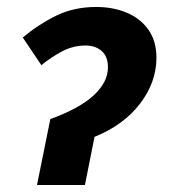

<svg xmlns="http://www.w3.org/2000/svg" viewBox="-20 -528 495 548"><path d="M85.6 0 123.6 -188Q207.9 -218.9 248 -256.4Q288.1 -293.9 288.1 -336Q288.1 -366.5 270.2 -382.3Q252.4 -398.1 224.4 -398.1Q189.2 -398.1 158 -381.8Q126.8 -365.5 98.1 -342L45 -420.9Q88.9 -457.8 139.9 -483Q190.8 -508.1 254.7 -508.1Q303.1 -508.1 342.2 -491.6Q381.3 -475 403.9 -442.7Q426.5 -410.3 426.5 -363.4Q426.5 -293.1 379.5 -231.9Q332.5 -170.7 249.8 -137.4L222.4 0Z"/></svg>

Font: Source Sans 3
Style: Italic
Weight: 200
Italic angle: -11°
Designer: Paul D. Hunt
Foundry: Adobe
Version: Version 3.046;hotconv 1.0.118;makeotfexe 2.5.65603